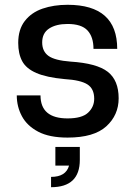

<svg xmlns="http://www.w3.org/2000/svg" viewBox="-20 -562 564 801"><path d="M262 12Q186 12 139.5 -12.5Q93 -37 71.5 -77Q50 -117 50 -164H149Q149 -68 262 -68Q322 -68 347.5 -92Q373 -116 373 -150Q373 -192 344.5 -210Q316 -228 250 -232Q174 -239 131.5 -257.5Q89 -276 72.5 -307Q56 -338 56 -383Q56 -439 83.5 -474.5Q111 -510 157.5 -526Q204 -542 262 -542Q469 -542 469 -358H370Q370 -408 345 -435Q320 -462 262 -462Q214 -462 185 -443Q156 -424 156 -385Q156 -348 182 -329Q208 -310 274 -305Q384 -298 429.5 -262.5Q475 -227 475 -152Q475 -82 423.5 -35Q372 12 262 12ZM193 219V176Q255 176 268 129H211V51H313V105Q313 219 193 219Z"/></svg>

Font: Tanohe Sans Medium
Style: Regular
Weight: 500
Designer: Village Type and Design LLC
Foundry: Cooper Hewitt Smithsonian Design Museum
Version: Version 1.00;September 29, 2021;FontCreator 13.0.0.2655 64-b